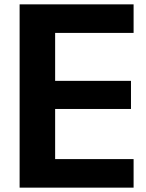

<svg xmlns="http://www.w3.org/2000/svg" viewBox="-20 -861 668 881"><path d="M70 0V-841H593V-710H233V-490H581V-361H233V-131H593V0Z"/></svg>

Font: Matangi Black
Style: Regular
Weight: 900
Designer: Prashant Pant
Foundry: The Graphic Ant
Version: Version 3.002